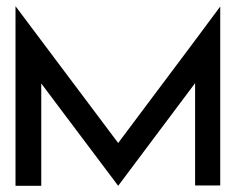

<svg xmlns="http://www.w3.org/2000/svg" viewBox="-20 -599 761 619"><path d="M30 0H113V-330L173 -250L361 0L609 -331V-1H690V-578L609 -469L361 -138L30 -579Z"/></svg>

Font: Kunika
Style: Regular
Weight: 400
Designer: Leo Kuroshita
Foundry: kurogedelic
Version: Version 1.000;PS 001.000;hotconv 1.0.88;makeotf.lib2.5.64775